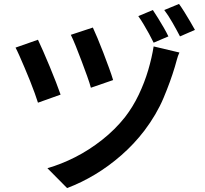

<svg xmlns="http://www.w3.org/2000/svg" viewBox="-20 -884 1040 976"><path d="M452 -744Q461 -725 475.5 -690.5Q490 -656 505.5 -615.5Q521 -575 534.5 -538Q548 -501 555 -477L442 -438Q436 -461 423 -497Q410 -533 395 -573Q380 -613 365.5 -649Q351 -685 340 -707ZM892 -617Q884 -600 879 -580.5Q874 -561 869 -545Q847 -471 811.5 -386.5Q776 -302 714 -220Q662 -152 597.5 -95.5Q533 -39 463 3Q393 45 321 72L221 -29Q291 -49 362 -85Q433 -121 499 -173Q565 -225 615 -288Q656 -341 685.5 -403Q715 -465 733.5 -528Q752 -591 761 -648ZM173 -682Q184 -659 200 -622.5Q216 -586 233 -545Q250 -504 264.5 -466.5Q279 -429 288 -403L173 -362Q167 -381 156.5 -410.5Q146 -440 132.5 -473.5Q119 -507 105 -540Q91 -573 79 -600Q67 -627 59 -642ZM757 -833Q769 -815 784 -791Q799 -767 813 -742.5Q827 -718 836 -699L761 -667Q751 -688 737.5 -712.5Q724 -737 710 -760.5Q696 -784 683 -802ZM890 -864Q903 -846 918 -822Q933 -798 947 -774Q961 -750 971 -732L895 -699Q879 -730 857 -768.5Q835 -807 815 -833Z"/></svg>

Font: Noto Sans TC SemiBold
Style: Regular
Weight: 600
Designer: Ryoko NISHIZUKA  (kana, bopomofo & ideographs); Paul D. Hunt (Latin, Greek & Cyrillic); Sandoll Communications , Soo-you
Foundry: Adobe
Version: Version 2.004-H2;hotconv 1.0.118;makeotfexe 2.5.65603